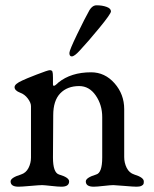

<svg xmlns="http://www.w3.org/2000/svg" viewBox="-20 -703 583 725"><path d="M281 -512Q261 -490 251 -490Q242 -490 242 -503Q242 -513 271.5 -574Q301 -635 318 -665Q329 -683 345 -683Q366 -683 382.5 -677Q399 -671 399 -660Q399 -651 355.5 -598Q312 -545 281 -512ZM449 -110Q449 -88 458.5 -69Q468 -50 487 -44Q523 -33 523 -18Q523 -12 522 -8.5Q521 -5 514.5 -1.5Q508 2 496 2Q484 2 449.5 -1Q415 -4 408 -4Q398 -4 371.5 -1Q345 2 334 2Q304 2 304 -18Q304 -32 343 -44Q366 -50 366 -108V-261Q366 -307 341.5 -342.5Q317 -378 279 -378Q234 -378 207.5 -350.5Q181 -323 181 -268L180 -108Q180 -51 203 -44Q241 -33 241 -18Q241 2 212 2Q200 2 173 -1Q146 -4 139 -4Q129 -4 95 -1Q61 2 50 2Q20 2 20 -18Q20 -32 59 -44Q78 -50 87.5 -68.5Q97 -87 97 -108V-302Q97 -315 85 -331Q73 -347 56 -353Q35 -361 35 -374Q35 -386 64 -399Q76 -405 118.5 -421.5Q161 -438 168 -438Q176 -438 178 -432.5Q180 -427 180 -410V-385Q180 -372 196 -387Q199 -390 200 -391Q248 -430 324 -430Q376 -430 412.5 -388.5Q449 -347 449 -291Z"/></svg>

Font: EB Garamond 08
Style: Regular
Weight: 400
Version: Version 0.016 ; ttfautohint (v1.5)